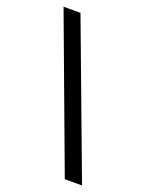

<svg xmlns="http://www.w3.org/2000/svg" viewBox="-137 -781 640 848"><g transform="rotate(20 183.5 -357.0)"><path d="M90.8 -713.9 357.9 0H276.9L11.2 -713.9Z"/></g></svg>

Font: Zoram GWebM
Style: Regular
Weight: 400
Foundry: Ascender Corporation
Version: Version 1.000